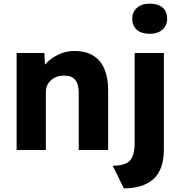

<svg xmlns="http://www.w3.org/2000/svg" viewBox="-20 -821 991 1051"><path d="M71 0V-531H223L226 -467Q254 -500 297 -521Q340 -542 388 -542Q478 -542 525 -487Q572 -432 572 -326V0H411V-313Q411 -410 329 -407Q287 -407 259 -381.5Q231 -356 231 -318V0ZM800 -636Q755 -636 729.5 -657.5Q704 -679 704 -719Q704 -755 729.5 -778Q755 -801 800 -801Q845 -801 870 -779.5Q895 -758 895 -719Q895 -682 869.5 -659Q844 -636 800 -636ZM658 210 597 86Q665 86 691 58.5Q717 31 717 -41V-531H877V-3Q877 107 820.5 158.5Q764 210 658 210Z"/></svg>

Font: Lexend
Style: Bold
Weight: 700
Designer: Bonnie Shaver-Troup, Thomas Jockin
Foundry: Lexend
Version: Version 1.007; ttfautohint (v1.8.3)